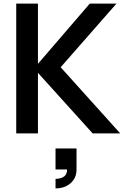

<svg xmlns="http://www.w3.org/2000/svg" viewBox="-20 -740 687 1065"><path d="M288 305V252.5Q295 252.5 311 249.5Q352.5 240.5 352 200H288V83.5H404.5V200Q404.5 247 371.8 276Q339 305 288 305ZM190.5 0H70V-720H190.5V-386L478 -720H626L316.5 -367L647 0H494L190.5 -336Z"/></svg>

Font: Vortex Mix
Style: Bold
Weight: 700
Designer: Mikhail Sharanda
Foundry: Mikhail Sharanda
Version: Version 4.504;Glyphs 3.1.2 (3151)